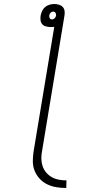

<svg xmlns="http://www.w3.org/2000/svg" viewBox="-20 -755 490 959"><path d="M311 184Q286 184 261.5 180Q237 176 215.5 165.5Q194 155 178 137.5Q162 120 153 98Q144 76 144 50.5Q144 25 148 0L251 -621Q245 -620 241 -620Q237 -620 233 -620Q221 -620 209.5 -623Q198 -626 191 -634Q184 -642 182.5 -654Q181 -666 183 -677Q185 -689 190.5 -700.5Q196 -712 205.5 -720Q215 -728 227.5 -731.5Q240 -735 252 -735Q263 -735 274.5 -731.5Q286 -728 293.5 -720Q301 -712 302.5 -700.5Q304 -689 302 -677L190 0Q186 20 186.5 39Q187 58 193 75.5Q199 93 211 107Q223 121 239 130Q255 139 273.5 142.5Q292 146 312 146ZM240 -658Q247 -658 253 -664Q259 -670 260 -677Q261 -685 257 -691Q253 -697 246 -697Q238 -697 232.5 -691Q227 -685 226 -677Q225 -670 228.5 -664Q232 -658 240 -658Z"/></svg>

Font: Iosevka Etoile Extralight
Style: Italic
Weight: 200
Italic angle: -9°
Designer: Belleve Invis
Foundry: Belleve Invis
Version: Version 22.1.2; ttfautohint (v1.8.4)